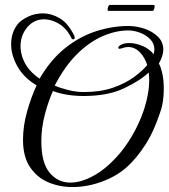

<svg xmlns="http://www.w3.org/2000/svg" viewBox="-20 -713 682 776"><path d="M273 43Q220 43 174.5 23.5Q129 4 101 -38Q73 -80 73 -148Q73 -204 89.5 -262.5Q106 -321 128 -368Q76 -399 50.5 -444.5Q25 -490 25 -534Q25 -582 52 -616Q64 -631 92 -645Q120 -659 154 -659Q187 -659 221 -639.5Q255 -620 280 -569Q282 -563 282 -562Q282 -554 276 -554Q270 -554 267 -562Q256 -584 242 -598Q228 -612 213 -620Q185 -635 158 -635Q117 -635 90 -602.5Q63 -570 63 -526Q63 -506 69.5 -485Q76 -464 89 -444Q98 -431 111 -418.5Q124 -406 140 -395Q184 -471 242.5 -518Q301 -565 367.5 -586.5Q434 -608 499 -608Q530 -608 562.5 -597.5Q595 -587 617.5 -565.5Q640 -544 640 -512Q640 -488 622 -456Q629 -446 635.5 -418Q642 -390 642 -353Q642 -331 639 -307.5Q636 -284 628 -261Q602 -181 566.5 -126.5Q531 -72 492 -37Q450 0 391 21.5Q332 43 273 43ZM319 -341Q386 -341 436.5 -358.5Q487 -376 521.5 -401.5Q556 -427 575 -450Q566 -480 545.5 -501.5Q525 -523 498 -523Q487 -523 476 -519Q469 -516 463 -516Q458 -516 458 -520Q458 -526 469 -532Q482 -539 502 -539Q528 -539 555.5 -527.5Q583 -516 601 -494Q604 -505 604 -513Q604 -537 587 -554.5Q570 -572 545.5 -581Q521 -590 498 -590Q450 -590 397.5 -568Q345 -546 294.5 -497.5Q244 -449 201 -367Q224 -357 256 -349Q288 -341 319 -341ZM264 25Q307 25 356 -1.5Q405 -28 450 -77Q485 -115 514 -164.5Q543 -214 562 -270Q583 -335 583 -389Q583 -397 582.5 -405Q582 -413 581 -420Q545 -386 480 -355.5Q415 -325 318 -325Q248 -325 194 -345Q176 -306 161.5 -251Q147 -196 147 -143Q147 -55 180.5 -15Q214 25 264 25ZM418 -669Q415 -669 415 -675Q415 -680 417.5 -686.5Q420 -693 424 -693H602Q605 -693 605 -687Q605 -682 602.5 -675.5Q600 -669 598 -669Z"/></svg>

Font: Gwendolyn
Style: Bold
Weight: 700
Designer: Robert E. Leuschke
Foundry: Robert E. Leuschke
Version: Version 1.010; ttfautohint (v1.8.3)